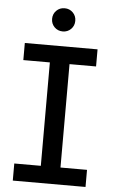

<svg xmlns="http://www.w3.org/2000/svg" viewBox="-60 -933 575 973"><g transform="rotate(5 228.0 -446.5)"><path d="M278 -613H413V-700H43V-613H178V-87H43V0H413V-87H278ZM187 -792C198.3 -780.7 212.3 -775 229 -775C245.7 -775 259.7 -780.7 271 -792C282.3 -803.3 288 -817.3 288 -834C288 -850.7 282.3 -864.7 271 -876C259.7 -887.3 245.7 -893 229 -893C212.3 -893 198.3 -887.3 187 -876C175.7 -864.7 170 -850.7 170 -834C170 -817.3 175.7 -803.3 187 -792Z"/></g></svg>

Font: ICO Headline
Style: Regular
Weight: 500
Designer: Julieta Ulanovsky
Foundry: Julieta Ulanovsky
Version: Version 7.200